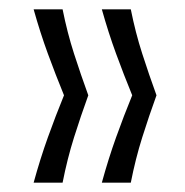

<svg xmlns="http://www.w3.org/2000/svg" viewBox="-20 -470 397 411"><path d="M260 -79H198Q212 -130 228.5 -176Q245 -222 263 -266Q245 -310 228.5 -355Q212 -400 198 -450H260Q270 -400 284.5 -355Q299 -310 315 -266Q299 -222 284.5 -176Q270 -130 260 -79ZM114 -79H52Q66 -130 82.5 -176Q99 -222 117 -266Q99 -310 82.5 -355Q66 -400 52 -450H114Q124 -400 138.5 -355Q153 -310 169 -266Q153 -222 138.5 -176Q124 -130 114 -79Z"/></svg>

Font: Bricolage Grotesque 12pt ExtraLight
Style: Regular
Weight: 200
Designer: Mathieu Triay
Foundry: Atelier Triay
Version: Version 1.001; ttfautohint (v1.8.4.7-5d5b);gftools[0.9.33.de